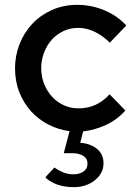

<svg xmlns="http://www.w3.org/2000/svg" viewBox="-20 -533 561 792"><path d="M304 -86Q380 -86 432 -144Q449 -127 465 -110.5Q481 -94 497 -77Q463 -39 418 -18Q373 3 323 9Q320 20 317 32.5Q314 45 311 56Q353 59 380 81Q407 103 407 141Q407 162 397.5 179.5Q388 197 371.5 210.5Q355 224 332.5 231.5Q310 239 285 239Q210 239 167 199Q176 188 185.5 178.5Q195 169 204 158Q221 170 240.5 178Q260 186 282 186Q308 186 324.5 174.5Q341 163 341 142Q341 121 323.5 110Q306 99 279 99H243Q249 76 255 53.5Q261 31 267 8Q221 2 180 -19Q139 -40 108.5 -73.5Q78 -107 60 -152Q42 -197 42 -252Q42 -303 60.5 -350.5Q79 -398 112.5 -434Q146 -470 193.5 -491.5Q241 -513 299 -513Q356 -513 409.5 -491Q463 -469 501 -428Q484 -411 467 -392.5Q450 -374 433 -357Q406 -384 372.5 -401Q339 -418 302 -418Q269 -418 241 -404.5Q213 -391 193 -368.5Q173 -346 161.5 -315.5Q150 -285 150 -252Q150 -217 162 -187Q174 -157 194.5 -134.5Q215 -112 243 -99Q271 -86 304 -86Z"/></svg>

Font: Rosa Sans Medium
Style: Regular
Weight: 500
Designer: Pentagram / MCKL
Foundry: Pentagram / MCKL
Version: Version 1.005;September 16, 2019;FontCreator 11.5.0.2425 64-